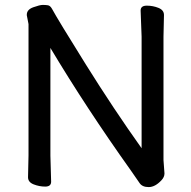

<svg xmlns="http://www.w3.org/2000/svg" viewBox="-20 -738 778 781"><path d="M96 -640 89 -676Q89 -677 89 -678Q89 -699 115.5 -708.5Q142 -718 154 -718Q166 -718 175 -716.5Q184 -715 191 -703Q216 -657 329 -476Q442 -295 556 -135V-589L552 -695Q552 -715 577 -715Q602 -715 624.5 -706Q647 -697 647 -677L645 -588V-87L649 -33V-32Q649 -18 637 -5Q611 23 585 23Q559 23 548 7Q537 -9 512 -45Q331 -299 185 -543V-105L188 1Q188 21 164 21Q140 21 117 12Q94 3 94 -17L96 -106Z"/></svg>

Font: LXGW ZhenKai
Style: Regular
Weight: 400
Designer: LXGW / Fontworks Inc.
Foundry: LXGW / Fontworks Inc.
Version: Version 0.800;June 8, 2025